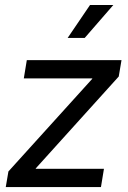

<svg xmlns="http://www.w3.org/2000/svg" viewBox="-20 -760 519 780"><path d="M3.4 0 14.2 -63.5 354.5 -439.5 355 -441.4H76.7L88.9 -515.6H473.6L462.4 -449.2L125.5 -76.2L125 -74.2H402.3L390.1 0ZM254.9 -606 345.7 -739.7H440.4L324.2 -606Z"/></svg>

Font: Inter Display
Style: Italic
Weight: 400
Italic angle: -9.39999°
Designer: Rasmus Andersson
Foundry: rsms
Version: Version 4.000;git-a52131595